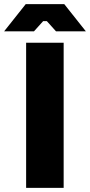

<svg xmlns="http://www.w3.org/2000/svg" viewBox="-61 -906 434 926"><path d="M-41 -755H103L147 -804H165L209 -755H353L249 -886H63ZM65 0H246V-700H65Z"/></svg>

Font: Fixel Text ExtraBold
Style: Regular
Weight: 800
Width: 4
Designer: AlfaBravo + MacPaw
Foundry: Kyrylo Tkachov, Marchela Mozhyna, Serhii Makarenko, Maria Weinstein, Zakhar Kryvoshyya
Version: Version 1.211